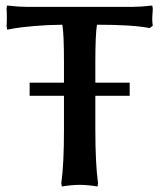

<svg xmlns="http://www.w3.org/2000/svg" viewBox="-20 -673 580 699"><path d="M212.9 -445.8Q212.9 -549.8 207 -583Q153.3 -582.5 103 -578.1Q52.7 -573.7 29.3 -569.3L5.9 -564.9L3.9 -579.1Q4.9 -585.9 4.9 -606Q4.9 -628.9 3.9 -643.1L5.9 -652.8Q50.8 -647.9 80.1 -647.9H460Q489.3 -647.9 534.2 -652.8L536.1 -643.1V-637.2Q534.2 -612.8 534.2 -606.9Q534.2 -592.8 536.1 -579.1L524.9 -570.8Q464.4 -583 333 -583Q327.1 -547.4 327.1 -445.8V-372.1H452.1V-324.2H327.1V-202.1Q327.1 -76.2 336.9 -5.9L335 5.9Q298.8 0 270 0Q241.2 0 205.1 5.9L203.1 -5.9Q212.9 -72.3 212.9 -202.1V-324.2H87.9V-372.1H212.9Z"/></svg>

Font: Linear Smooth
Style: Bold
Weight: 700
Designer: Philipp H. Poll, Flanker
Foundry: Philipp H. Poll, reworked by Flanker
Version: Version 1.061 | FøM Fix